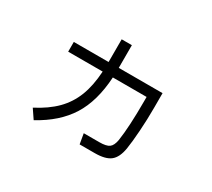

<svg xmlns="http://www.w3.org/2000/svg" viewBox="-130 -857 1260 1143"><g transform="rotate(30 500.0 -285.5)"><path d="M483 -469H784V-370Q784 -288 778.5 -208Q773 -128 765 -78Q754 -12 720 15Q686 42 613 42H509L497 -28H604Q652 -28 671.5 -42.5Q691 -57 698 -97Q713 -196 713 -371V-402H481Q471 -234 403.5 -127Q336 -20 200 54L158 -8Q243 -52 296 -105.5Q349 -159 377 -230.5Q405 -302 411 -402H174V-469H413V-625H483Z"/></g></svg>

Font: PlemolJP35 Console
Style: Regular
Weight: 400
Version: v2.0.3; ttfautohint (v1.8.4.7-5d5b-dirty) -l 6 -r 45 -G 200 